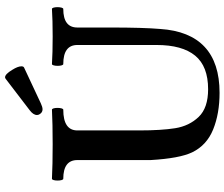

<svg xmlns="http://www.w3.org/2000/svg" viewBox="-86 -810 909 778"><g transform="rotate(-90 369.0 -421.5)"><path d="M140.1 -98.1Q115.7 -149.4 108.9 -266.1V-563Q108.9 -620.1 33.2 -620.1Q29.8 -620.1 27.8 -627Q25.9 -633.8 25.9 -643.1Q25.9 -652.3 27.8 -659.2Q29.8 -666 33.2 -666Q89.4 -663.1 173.3 -663.1Q257.3 -663.1 313 -666Q316.4 -666 318.4 -659.4Q320.3 -652.8 320.3 -643.6Q320.3 -634.3 318.4 -627.2Q316.4 -620.1 313 -620.1Q229 -620.1 229 -563V-335V-312Q229 -223.1 238 -166.5Q247.1 -109.9 283.7 -71.5Q320.3 -33.2 396 -33.2Q488.8 -33.2 532 -85.7Q575.2 -138.2 575.2 -242.2V-563Q575.2 -620.1 498 -620.1Q494.6 -620.1 492.7 -626.7Q490.7 -633.3 490.7 -642.6Q490.7 -652.3 492.7 -659.2Q494.6 -666 498 -666Q542.5 -663.1 609.9 -663.1Q676.8 -663.1 721.2 -666Q724.6 -666 726.6 -659.4Q728.5 -652.8 728.5 -643.6Q728.5 -634.3 726.6 -627.2Q724.6 -620.1 721.2 -620.1Q646 -620.1 646 -563V-430.2Q646 -295.4 640.1 -227.1Q632.3 -107.9 567.6 -47.4Q502.9 13.2 381.3 13.2Q297.4 13.2 233.2 -12.7Q168.9 -38.6 140.1 -98.1ZM338.4 -710.9Q323.7 -704.1 314.5 -704.1Q301.8 -704.1 294.9 -715.8Q291.5 -720.7 291.5 -726.6Q291.5 -741.7 311 -756.3L438 -853.5Q441.4 -856 444.3 -856Q457 -856 474.6 -826.7Q488.8 -804.2 488.8 -789.6Q488.8 -781.2 483.4 -778.8Z"/></g></svg>

Font: JuniusX
Style: Bold
Weight: 700
Designer: Peter S. Baker
Foundry: Briery Creek Software
Version: Version 1.004